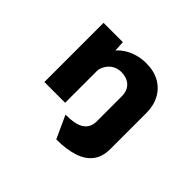

<svg xmlns="http://www.w3.org/2000/svg" viewBox="-161 -781 1223 1223"><g transform="rotate(45 450.5 -169.5)"><path d="M467 205 397 52Q488 52 527 25Q566 -2 568 -52V-284Q568 -318 554.5 -342Q541 -366 517 -378.5Q493 -391 459 -392Q431 -392 409 -382Q387 -372 372.5 -356Q358 -340 350 -321.5Q342 -303 342 -285V0H155V-533H329L333 -462Q355 -487 384.5 -505Q414 -523 450.5 -533.5Q487 -544 529 -544Q600 -544 650 -515.5Q700 -487 727 -436.5Q754 -386 754 -320V5Q754 74 720.5 118.5Q687 163 622 184Q557 205 467 205Z"/></g></svg>

Font: Lexend Mega ExtraBold
Style: Regular
Weight: 800
Designer: Bonnie Shaver-Troup, Thomas Jockin
Foundry: Lexend
Version: Version 1.007